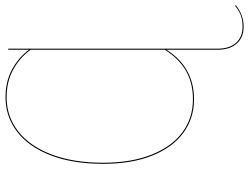

<svg xmlns="http://www.w3.org/2000/svg" viewBox="-126 -604 923 712"><g transform="rotate(-90 336.0 -248.5)"><path d="M672 164Q637 193 592 193Q553 193 530 167.5Q507 142 507 96V-93Q442 9 323 9Q253 9 199 -30.5Q145 -70 114.5 -146Q84 -222 84 -328Q84 -441 115.5 -522.5Q147 -604 203 -647Q259 -690 331 -690Q389 -690 433.5 -666Q478 -642 507 -603V-680H511V96Q511 141 533 165Q555 189 592 189Q618 189 636 182Q654 175 670 161ZM507 -99V-597Q477 -638 432.5 -662Q388 -686 331 -686Q260 -686 205 -643.5Q150 -601 119 -520Q88 -439 88 -328Q88 -224 118 -148.5Q148 -73 201 -34Q254 5 323 5Q384 5 429 -21Q474 -47 507 -99Z"/></g></svg>

Font: FiraGO Four
Style: Regular
Weight: 100
Designer: bBox Type
Foundry: bBox Type GmbH
Version: Version 1.001